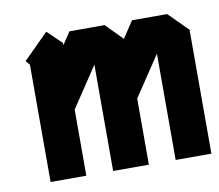

<svg xmlns="http://www.w3.org/2000/svg" viewBox="-61 -564 723 635"><g transform="rotate(-10 300.0 -246.0)"><path d="M132 -492 180 -446V-438L208 -480H326L381 -424L418 -480H536L600 -416V0H480V-357L390 -222V0H270V-357L180 -222V0H60V-394L48 -408Z"/></g></svg>

Font: SOV_raksil
Style: bold
Weight: 700
Version: Version 1.00